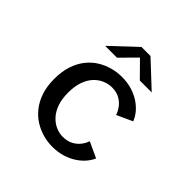

<svg xmlns="http://www.w3.org/2000/svg" viewBox="-183 -851 1017 1017"><g transform="rotate(45 325.0 -343.0)"><path d="M351.5 11Q317 11 282 1.5Q247 -8 215.2 -27.8Q183.5 -47.5 158.8 -78.5Q134 -109.5 119.5 -152.2Q105 -195 105 -251Q105 -307.5 119.5 -350.5Q134 -393.5 158.8 -424.2Q183.5 -455 215.2 -474.2Q247 -493.5 282 -502.8Q317 -512 351.5 -512Q392 -512 425.8 -502Q459.5 -492 486.2 -474.5Q513 -457 531.8 -434.8Q550.5 -412.5 560 -387.5L472 -347Q466 -367 451.2 -387.5Q436.5 -408 412 -421.8Q387.5 -435.5 354 -435.5Q328.5 -435.5 302.8 -425.2Q277 -415 255.5 -392.8Q234 -370.5 221.2 -335.2Q208.5 -300 208.5 -251Q208.5 -202.5 221.2 -167.5Q234 -132.5 255.5 -109.8Q277 -87 302.8 -76.2Q328.5 -65.5 354 -65.5Q388 -65.5 412.2 -78.8Q436.5 -92 451.2 -111.8Q466 -131.5 471.5 -150.5L560 -109.5Q550.5 -87 532 -65.5Q513.5 -44 486.8 -26.8Q460 -9.5 426 0.8Q392 11 351.5 11ZM172 -565 312.5 -697H380L521 -565H432L346.5 -651.5L260.5 -565Z"/></g></svg>

Font: Trispace Thin
Style: Regular
Weight: 400
Version: Version 1.210